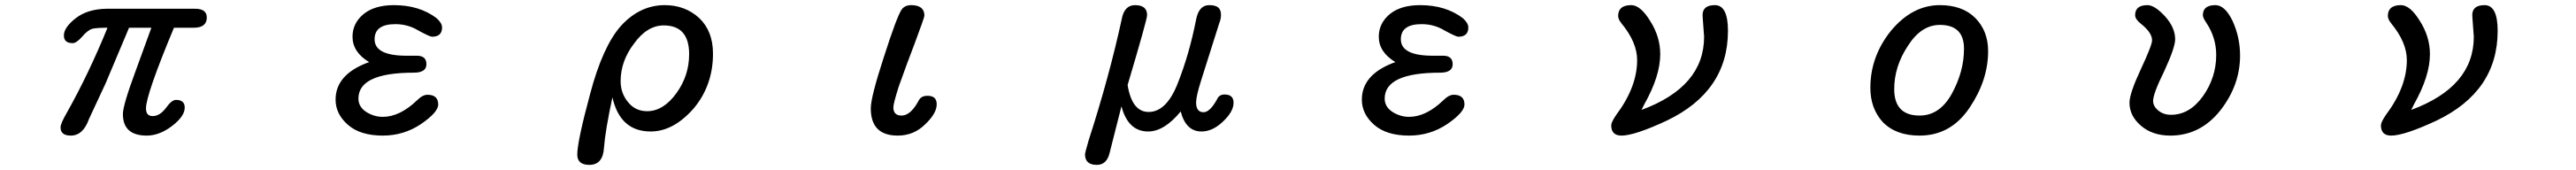

<svg xmlns="http://www.w3.org/2000/svg" viewBox="-20 -507 10040 662"><path d="M216 -11Q216 -26 241 -69Q326 -220 399 -399Q357 -399 340 -395Q321 -389 300 -364Q278 -339 263 -339Q229 -339 229 -369Q229 -400 275 -436Q321 -472 397 -473H740Q786 -473 786 -439Q786 -399 735 -399H658Q549 -138 549 -85Q549 -55 575 -55Q603 -55 627 -87Q649 -118 666 -118Q700 -118 700 -88Q700 -54 650 -16Q601 21 552 21Q459 21 459 -63Q459 -97 508 -229L570 -399H483L391 -181L327 -44Q304 21 256 21Q216 21 216 -11Z M1336 -21Q1288 -63 1288 -119Q1288 -215 1410 -262L1419 -265Q1354 -304 1354 -364Q1354 -417 1398 -453Q1441 -487 1515 -487Q1615 -487 1682 -436Q1703 -417 1703 -400Q1703 -364 1664 -364Q1655 -364 1611 -388Q1570 -413 1521 -413Q1440 -413 1440 -354Q1440 -290 1565 -290H1605Q1642 -290 1642 -257Q1642 -224 1593 -224Q1377 -224 1377 -123Q1377 -92 1406 -72Q1437 -52 1472 -52Q1538 -52 1605 -116Q1627 -138 1646 -138Q1688 -138 1688 -100Q1688 -70 1621 -24Q1554 21 1472 21Q1384 21 1336 -21Z M2230 95Q2230 44 2280 -141Q2329 -326 2400 -406Q2474 -487 2571 -487Q2650 -487 2705 -437Q2759 -386 2759 -298Q2759 -175 2684 -85Q2605 5 2516 5Q2397 5 2367 -128Q2339 2 2334 69Q2330 135 2277 135Q2230 135 2230 95ZM2429 -108Q2457 -74 2502 -74Q2566 -74 2617 -145Q2666 -213 2666 -296Q2666 -408 2567 -408Q2502 -408 2451 -337Q2399 -269 2399 -191Q2399 -143 2429 -108Z M3374 -85Q3374 -129 3425 -285Q3476 -444 3495 -471Q3508 -487 3531 -487Q3583 -487 3583 -446Q3583 -439 3544 -335Q3518 -268 3483 -170Q3462 -104 3462 -89Q3462 -57 3494 -57Q3529 -57 3560 -114Q3569 -134 3595 -134Q3631 -134 3631 -101Q3631 -65 3585 -22Q3541 21 3479 21Q3374 21 3374 -85Z M4209 94Q4209 88 4223 40Q4303 -207 4352 -432Q4362 -487 4404 -487Q4451 -487 4451 -448Q4451 -431 4375 -176Q4392 -71 4457 -71Q4527 -71 4571 -184Q4616 -298 4642 -431Q4653 -487 4693 -487Q4717 -487 4728 -478Q4739 -469 4739 -449Q4739 -433 4732 -416L4661 -192Q4642 -132 4642 -108Q4642 -70 4671 -70Q4696 -70 4724 -121Q4732 -139 4753 -139Q4788 -139 4788 -107Q4788 -72 4746 -33Q4706 5 4663 5Q4602 5 4582 -73Q4518 5 4455 5Q4377 5 4351 -93L4305 88Q4294 135 4255 135Q4209 135 4209 94Z M5336 -21Q5288 -63 5288 -119Q5288 -215 5410 -262L5419 -265Q5354 -304 5354 -364Q5354 -417 5398 -453Q5441 -487 5515 -487Q5615 -487 5682 -436Q5703 -417 5703 -400Q5703 -364 5664 -364Q5655 -364 5611 -388Q5570 -413 5521 -413Q5440 -413 5440 -354Q5440 -290 5565 -290H5605Q5642 -290 5642 -257Q5642 -224 5593 -224Q5377 -224 5377 -123Q5377 -92 5406 -72Q5437 -52 5472 -52Q5538 -52 5605 -116Q5627 -138 5646 -138Q5688 -138 5688 -100Q5688 -70 5621 -24Q5554 21 5472 21Q5384 21 5336 -21Z M6260 -19Q6260 -31 6279 -59Q6361 -168 6361 -273Q6361 -342 6300 -416Q6287 -432 6287 -445Q6287 -487 6338 -487Q6374 -487 6412 -425Q6451 -364 6451 -296Q6451 -211 6389 -101L6378 -79Q6622 -169 6622 -364L6617 -432L6616 -448Q6616 -487 6664 -487Q6715 -487 6715 -387Q6715 -151 6476 -37Q6351 21 6300 21Q6260 21 6260 -19Z M7318 -32Q7270 -85 7270 -165Q7270 -288 7351 -388Q7434 -487 7541 -487Q7628 -487 7678 -438Q7729 -387 7729 -308Q7729 -195 7657 -88Q7584 21 7462 21Q7369 21 7318 -32ZM7462 -57Q7541 -57 7588 -143Q7635 -229 7635 -317Q7635 -410 7541 -410Q7468 -410 7416 -328Q7363 -248 7363 -160Q7363 -57 7462 -57Z M8324 -18Q8280 -56 8280 -107Q8280 -143 8324 -237Q8368 -331 8368 -350Q8368 -380 8325 -414Q8302 -432 8302 -448Q8302 -487 8350 -487Q8378 -487 8418 -444Q8458 -400 8458 -354Q8458 -322 8415 -229Q8372 -142 8372 -114Q8372 -93 8393 -76Q8413 -60 8442 -60Q8514 -60 8566 -132Q8618 -205 8618 -293Q8618 -361 8579 -419Q8566 -438 8566 -448Q8566 -487 8615 -487Q8652 -487 8682 -425Q8711 -361 8711 -291Q8711 -175 8634 -77Q8556 21 8439 21Q8369 21 8324 -18Z M9260 -19Q9260 -31 9279 -59Q9361 -168 9361 -273Q9361 -342 9300 -416Q9287 -432 9287 -445Q9287 -487 9338 -487Q9374 -487 9412 -425Q9451 -364 9451 -296Q9451 -211 9389 -101L9378 -79Q9622 -169 9622 -364L9617 -432L9616 -448Q9616 -487 9664 -487Q9715 -487 9715 -387Q9715 -151 9476 -37Q9351 21 9300 21Q9260 21 9260 -19Z"/></svg>

Font: 寒蝉全圆体
Style: Regular
Weight: 400
Designer: Warren2060
      Designed by Motoya company      

      [Varela Round]
      Joe Prince(Latin component); Avraham Cornf
Foundry: ChillType
Version: Version 3.200